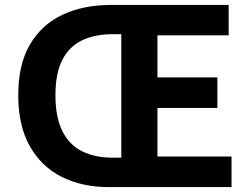

<svg xmlns="http://www.w3.org/2000/svg" viewBox="-20 -761 1021 781"><path d="M421.7 0Q314.5 0 231.6 -41.3Q148.7 -82.6 101.5 -165.9Q54.2 -249.2 54.2 -373.6Q54.2 -499 101.8 -580Q149.5 -661 234.1 -700.9Q318.6 -740.8 429.7 -740.8H910.1V-617.3H620.4V-446.1H864.2V-321.9H620.4V-124.3H921.8V0ZM438.4 -119.6H473.4V-622H438.4Q367.5 -622 315.1 -597.6Q262.7 -573.1 234.1 -518.6Q205.5 -464.1 205.5 -373.6Q205.5 -283.3 234.1 -226.9Q262.7 -170.5 315.1 -145Q367.5 -119.6 438.4 -119.6Z"/></svg>

Font: Noto Sans JP
Style: Regular
Weight: 100
Designer: Ryoko NISHIZUKA 西塚涼子 (kana, bopomofo & ideographs); Paul D. Hunt (Latin, Greek & Cyrillic); Sandoll Communications 산돌커뮤니
Foundry: Adobe
Version: Version 2.004;hotconv 1.0.118;makeotfexe 2.5.65603